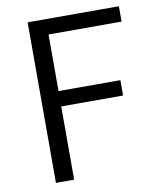

<svg xmlns="http://www.w3.org/2000/svg" viewBox="-83 -797 711 862"><g transform="rotate(-10 273.0 -366.0)"><path d="M102 0H185V-334H467V-404H185V-662H518V-732H102Z"/></g></svg>

Font: Noto Sans CJK HK DemiLight
Style: Regular
Weight: 350
Designer: Ryoko NISHIZUKA 西塚涼子 (kana, bopomofo & ideographs); Paul D. Hunt (Latin, Greek & Cyrillic); Sandoll Communications 산돌커뮤니
Foundry: Adobe
Version: Version 2.004;hotconv 1.0.118;makeotfexe 2.5.65603